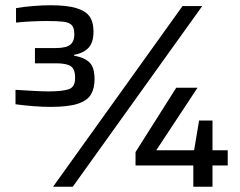

<svg xmlns="http://www.w3.org/2000/svg" viewBox="-20 -711 913 731"><path d="M171 -304Q142 -304 105 -307Q68 -310 39 -314V-369Q71 -367 106.5 -365Q142 -363 164 -363Q216 -363 241 -371Q266 -379 266 -414Q266 -448 249.5 -459Q233 -470 193 -470H113V-528H193Q213 -528 229 -532Q245 -536 254 -547.5Q263 -559 263 -581Q263 -605 253 -615.5Q243 -626 220 -628.5Q197 -631 159 -631Q133 -631 100.5 -629.5Q68 -628 41 -625V-680Q68 -685 105 -688Q142 -691 172 -691Q235 -691 271 -680Q307 -669 321.5 -647.5Q336 -626 336 -591Q336 -549 317 -529Q298 -509 262 -502V-499Q299 -493 319.5 -474.5Q340 -456 340 -409Q340 -376 327 -352.5Q314 -329 277.5 -316.5Q241 -304 171 -304ZM182 0 675 -688H750L257 0ZM716 0V-81H496V-132L651 -377H732L575 -139H719L738 -252H789V-139H847V-81H789V0Z"/></svg>

Font: Saira SemiExpanded Medium
Style: Regular
Weight: 500
Width: 6
Designer: Hector Gatti with collaboration of the Omnibus-Type team
Foundry: Omnibus-Type
Version: Version 1.101